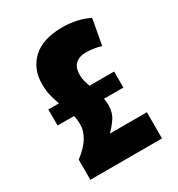

<svg xmlns="http://www.w3.org/2000/svg" viewBox="-170 -822 866 933"><g transform="rotate(-30 263.5 -355.0)"><path d="M65 0V-113Q113 -149 135 -185.5Q157 -222 157 -257Q157 -283 151 -308H59V-398H119Q109 -424 101.5 -453Q94 -482 94 -519Q94 -605 150.5 -657.5Q207 -710 316 -710Q401 -710 466 -677L440 -534Q421 -540 399 -543.5Q377 -547 351 -547Q320 -547 297.5 -528.5Q275 -510 275 -464Q275 -448 279.5 -431.5Q284 -415 290 -398H428V-308H319Q323 -289 323 -272Q323 -229 303 -199.5Q283 -170 259 -147H467V0Z"/></g></svg>

Font: Georama SemiCondensed ExtraBold
Style: Regular
Weight: 800
Width: 4
Designer: Jean-Baptiste Levee
Foundry: Production Type
Version: Version 1.000